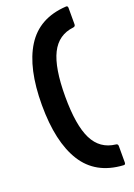

<svg xmlns="http://www.w3.org/2000/svg" viewBox="-174 -854 742 1067"><g transform="rotate(-20 197.0 -320.0)"><path d="M361 149Q201 139 125.5 18.5Q50 -102 50 -320Q50 -538 125.5 -658.5Q201 -779 361 -789Q374 -791 374 -777V-680Q374 -668 362 -666Q271 -656 229.5 -573Q188 -490 188 -320Q188 -150 229.5 -67Q271 16 362 26Q374 27 374 40V137Q374 151 361 149Z"/></g></svg>

Font: LINE Seed Sans
Style: Bold
Weight: 700
Designer: LINE VX Design & Dalton Maag Ltd & Sandoll Inc
Foundry: Dalton Maag Ltd
Version: Version 1.003